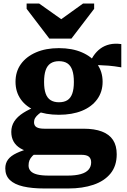

<svg xmlns="http://www.w3.org/2000/svg" viewBox="-20 -824 719 1089"><path d="M260 -605H385L514 -774V-804H451L284 -684L370 -685L202 -804H131V-774ZM668 -442Q627 -449 597 -451.5Q567 -454 543 -454.5Q519 -455 498 -451L477 -446Q492 -480 509.5 -506Q527 -532 549.5 -548.5Q572 -565 601 -572Q630 -579 668 -574ZM314 -173Q239 -173 183.5 -195.5Q128 -218 98 -260.5Q68 -303 68 -360Q68 -418 98.5 -460.5Q129 -503 184.5 -527Q240 -551 314 -551Q389 -551 444.5 -527Q500 -503 531 -460.5Q562 -418 562 -360Q562 -303 531 -260.5Q500 -218 444.5 -195.5Q389 -173 314 -173ZM314 -244Q344 -244 362.5 -256Q381 -268 390 -293.5Q399 -319 399 -359Q399 -400 390 -426Q381 -452 362.5 -464.5Q344 -477 314 -477Q286 -477 267 -464.5Q248 -452 239 -426Q230 -400 230 -359Q230 -319 239 -293.5Q248 -268 267 -256Q286 -244 314 -244ZM231 245Q161 245 111.5 233.5Q62 222 36 197Q10 172 10 131Q10 102 25.5 81Q41 60 75 44Q109 28 164 13L197 35Q176 48 164 60.5Q152 73 147 85.5Q142 98 142 115Q142 133 153.5 146Q165 159 190.5 165.5Q216 172 258 172H362Q408 172 438 163.5Q468 155 482.5 138Q497 121 497 97Q497 76 484.5 65Q472 54 441 54H152L160 41Q122 33 96 17.5Q70 2 57 -21.5Q44 -45 44 -76Q44 -109 61 -135.5Q78 -162 111.5 -183.5Q145 -205 191 -222L236 -202Q214 -189 200 -177.5Q186 -166 179.5 -155Q173 -144 173 -131Q173 -111 187.5 -102.5Q202 -94 232 -94H454Q516 -94 558 -78Q600 -62 621 -30Q642 2 642 51Q642 117 607 160Q572 203 510 224Q448 245 368 245Z"/></svg>

Font: Roboto Serif
Style: Bold
Weight: 700
Designer: Greg Gazdowicz
Foundry: Commercial Type
Version: Version 1.008